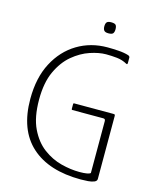

<svg xmlns="http://www.w3.org/2000/svg" viewBox="-120 -888 791 976"><g transform="rotate(15 275.5 -400.0)"><path d="M483 -19Q483 -8 470 -2.5Q457 3 438 4.5Q419 6 400 6Q231 6 138.5 -77.5Q46 -161 46 -324Q46 -435 87.5 -514Q129 -593 199.5 -635.5Q270 -678 358 -678Q382 -678 414 -676Q446 -674 468 -667Q474 -665 476 -662Q478 -659 478 -656V-629Q478 -624 476.5 -622Q475 -620 471 -622Q446 -636 417.5 -639Q389 -642 360 -642Q323 -642 276.5 -626.5Q230 -611 187.5 -575.5Q145 -540 117.5 -480.5Q90 -421 90 -332Q90 -239 118.5 -180Q147 -121 191.5 -88Q236 -55 286.5 -42Q337 -29 383 -29Q430 -29 441 -39V-312Q441 -319 438 -321.5Q435 -324 430 -324H267Q265 -324 264 -325.5Q263 -327 263 -328V-355Q263 -356 264 -357.5Q265 -359 267 -359H473Q480 -359 481.5 -357Q483 -355 483 -349ZM373 -777Q373 -763 367.5 -755.5Q362 -748 343 -748Q326 -748 320 -755.5Q314 -763 314 -777Q314 -792 320 -799Q326 -806 343 -806Q362 -806 367.5 -799Q373 -792 373 -777Z"/></g></svg>

Font: Glory ExtraLight
Style: Regular
Weight: 250
Version: Version 1.011